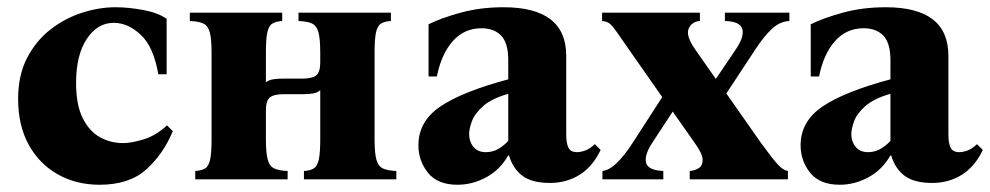

<svg xmlns="http://www.w3.org/2000/svg" viewBox="-20 -495 2733 530"><path d="M255 15Q190 15 139 -14Q88 -43 59 -96Q30 -149 30 -222Q30 -287 54.5 -334.5Q79 -382 118.5 -413Q158 -444 205.5 -459.5Q253 -475 299 -475Q334 -475 375 -467.5Q416 -460 440 -443V-290H417Q404 -366 368.5 -399Q333 -432 294 -432Q249 -432 219.5 -387.5Q190 -343 190 -266Q190 -206 208 -169.5Q226 -133 255.5 -116.5Q285 -100 320 -100Q343 -100 377 -110.5Q411 -121 441 -149L457 -133Q431 -70 384 -27.5Q337 15 255 15Z M1014 -350V-110Q1014 -73 1019 -54.5Q1024 -36 1037 -30Q1050 -24 1074 -23V0H819V-23Q836 -24 846 -30Q856 -36 860 -54.5Q864 -73 864 -110V-246Q856 -239 844 -237Q832 -235 817 -235H763Q736 -235 725 -226Q714 -217 714 -191V-110Q714 -73 719 -54.5Q724 -36 737 -30Q750 -24 774 -23V0H519V-23Q536 -24 546 -30Q556 -36 560 -54.5Q564 -73 564 -110V-350Q564 -388 559 -406Q554 -424 541.5 -430Q529 -436 504 -437V-460H759V-437Q742 -436 732 -430Q722 -424 718 -406Q714 -388 714 -350V-268Q722 -274 733.5 -276Q745 -278 761 -278H815Q842 -278 853 -287Q864 -296 864 -323V-350Q864 -388 859 -406Q854 -424 841.5 -430Q829 -436 804 -437V-460H1059V-437Q1042 -436 1032 -430Q1022 -424 1018 -406Q1014 -388 1014 -350Z M1243 15Q1188 15 1161.5 -18Q1135 -51 1135 -94Q1135 -160 1195.5 -201Q1256 -242 1383 -276V-329Q1383 -376 1363.5 -396.5Q1344 -417 1309 -417Q1261 -417 1229.5 -381Q1198 -345 1186 -284H1163V-428Q1197 -445 1251.5 -460Q1306 -475 1370 -475Q1543 -475 1543 -341V-123Q1543 -100 1549 -87.5Q1555 -75 1573 -75Q1583 -75 1595.5 -79.5Q1608 -84 1622 -97L1638 -81Q1616 -35 1580 -12.5Q1544 10 1498 10Q1449 10 1422.5 -9.5Q1396 -29 1385 -66H1383Q1360 -26 1322 -5.5Q1284 15 1243 15ZM1321 -75Q1341 -75 1356.5 -84.5Q1372 -94 1383 -106V-236Q1337 -223 1313.5 -202Q1290 -181 1282.5 -160Q1275 -139 1275 -125Q1275 -104 1287 -89.5Q1299 -75 1321 -75Z M1643 0V-23Q1662 -25 1683 -45.5Q1704 -66 1726 -100L1808 -227L1715 -360Q1694 -390 1683 -406Q1672 -422 1664 -429Q1656 -436 1642 -437V-460H1912V-437Q1891 -436 1881.5 -417Q1872 -398 1898 -360L1956 -277L2012 -360Q2035 -394 2029 -415Q2023 -436 1981 -437V-460H2159V-437Q2133 -436 2111 -415.5Q2089 -395 2066 -360L1985 -237L2081 -100Q2113 -56 2127.5 -40.5Q2142 -25 2155 -23V0H1884V-23Q1898 -24 1909 -31Q1920 -38 1919.5 -54.5Q1919 -71 1898 -100L1837 -187L1780 -100Q1758 -66 1763.5 -45.5Q1769 -25 1811 -23V0Z M2298 15Q2243 15 2216.5 -18Q2190 -51 2190 -94Q2190 -160 2250.5 -201Q2311 -242 2438 -276V-329Q2438 -376 2418.5 -396.5Q2399 -417 2364 -417Q2316 -417 2284.5 -381Q2253 -345 2241 -284H2218V-428Q2252 -445 2306.5 -460Q2361 -475 2425 -475Q2598 -475 2598 -341V-123Q2598 -100 2604 -87.5Q2610 -75 2628 -75Q2638 -75 2650.5 -79.5Q2663 -84 2677 -97L2693 -81Q2671 -35 2635 -12.5Q2599 10 2553 10Q2504 10 2477.5 -9.5Q2451 -29 2440 -66H2438Q2415 -26 2377 -5.5Q2339 15 2298 15ZM2376 -75Q2396 -75 2411.5 -84.5Q2427 -94 2438 -106V-236Q2392 -223 2368.5 -202Q2345 -181 2337.5 -160Q2330 -139 2330 -125Q2330 -104 2342 -89.5Q2354 -75 2376 -75Z"/></svg>

Font: Bona Nova
Style: Bold
Weight: 700
Designer: Mateusz Machalski
Foundry: Capitalics
Version: Version 4.001; ttfautohint (v1.8.3)